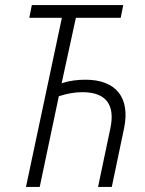

<svg xmlns="http://www.w3.org/2000/svg" viewBox="-20 -734 571 754"><path d="M82 0H136L211 -356C244 -367 275 -372 304 -372C395 -372 434 -324 413 -228L365 0H419L467 -229C493 -352 434 -421 316 -421C284 -421 252 -417 222 -407L278 -664H454L464 -714H105L95 -664H223Z"/></svg>

Font: Noto Sans Condensed Light
Style: Italic
Weight: 300
Width: 3
Italic angle: -12°
Designer: Monotype Design Team
Foundry: Monotype Imaging Inc.
Version: Version 2.013